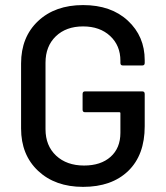

<svg xmlns="http://www.w3.org/2000/svg" viewBox="-20 -728 653 756"><path d="M307.1 7.8Q197.3 7.8 130.1 -55.2Q63 -118.2 63 -222.2V-478Q63 -582 129.9 -645Q196.8 -708 307.1 -708Q417.5 -708 483.6 -646.5Q549.8 -585 549.8 -491.2V-480Q549.8 -470.2 540 -470.2H463.9Q454.1 -470.2 454.1 -480V-488.8Q454.1 -548.8 413.6 -586.4Q373 -624 307.1 -624Q240.2 -624 199.7 -585Q159.2 -545.9 159.2 -481V-219.2Q159.2 -154.3 200.9 -115.2Q242.7 -76.2 311 -76.2Q377 -76.2 415.5 -110.6Q454.1 -145 454.1 -205.1V-282.2Q454.1 -286.1 450.2 -286.1H314.9Q305.2 -286.1 305.2 -295.9V-357.9Q305.2 -368.2 314.9 -368.2H540Q549.8 -368.2 549.8 -357.9V-231Q549.8 -117.7 484.9 -54.9Q419.9 7.8 307.1 7.8Z"/></svg>

Font: Gruenseis Font Medium
Style: Regular
Weight: 500
Designer: Jeremy Tribby
Foundry: Tribby Type
Version: Version 1.408;Glyphs 3.1.2 (3151)